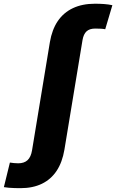

<svg xmlns="http://www.w3.org/2000/svg" viewBox="-162 -773 611 1011"><path d="M-54.2 217.8Q-69.8 217.8 -85.7 217.3Q-101.6 216.8 -115.7 215.6Q-129.9 214.4 -141.6 212.4L-109.9 83Q-100.6 84.5 -88.6 85.7Q-76.7 86.9 -66.4 86.9Q-34.7 86.9 -16.8 70.3Q1 53.7 6.8 18.1L100.6 -550.8Q111.8 -617.2 142.3 -662.1Q172.9 -707 222.2 -730.2Q271.5 -753.4 337.9 -753.4Q364.3 -753.4 386.7 -751.7Q409.2 -750 429.7 -745.6L392.1 -619.1Q381.8 -621.1 368.9 -621.8Q356 -622.6 339.4 -622.6Q309.6 -622.6 293.7 -607.9Q277.8 -593.3 272.5 -562L177.2 15.1Q166 81.5 136.2 126.5Q106.4 171.4 58.6 194.6Q10.7 217.8 -54.2 217.8Z"/></svg>

Font: Inter 18pt ExtraBold
Style: Italic
Weight: 800
Italic angle: -9.3988°
Designer: Rasmus Andersson
Foundry: rsms
Version: Version 4.001;git-66647c0bb